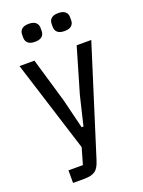

<svg xmlns="http://www.w3.org/2000/svg" viewBox="-170 -799 799 1076"><g transform="rotate(-20 230.0 -261.5)"><path d="M355 -518H442L239 126Q232 148 224 162Q216 176 204 184.5Q192 193 175.5 196.5Q159 200 136 200H72V125H158L186 28L14 -518H103L181 -252L224 -77H235L277 -252ZM143 -616Q115 -616 101.5 -628Q88 -640 88 -660V-679Q88 -699 101.5 -711Q115 -723 143 -723Q171 -723 184.5 -711Q198 -699 198 -679V-660Q198 -640 184.5 -628Q171 -616 143 -616ZM319 -616Q291 -616 277.5 -628Q264 -640 264 -660V-679Q264 -699 277.5 -711Q291 -723 319 -723Q347 -723 360.5 -711Q374 -699 374 -679V-660Q374 -640 360.5 -628Q347 -616 319 -616Z"/></g></svg>

Font: IBM Plex Sans Condensed Text
Style: Regular
Weight: 450
Width: 3
Designer: Mike Abbink, Paul van der Laan, Pieter van Rosmalen
Foundry: Bold Monday
Version: Version 1.1